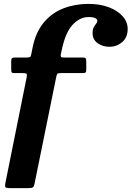

<svg xmlns="http://www.w3.org/2000/svg" viewBox="-20 -815 675 985"><path d="M7.5 124.5 117 -419.5Q119.5 -433 116 -436.5Q112.5 -440 95.5 -440H54.5Q43.5 -440 40.5 -443.2Q37.5 -446.5 37.5 -457.5V-498Q37.5 -512 41 -516Q44.5 -520 58 -520H118Q131.5 -520 134.8 -522.8Q138 -525.5 140 -535L147.5 -572Q163.5 -650.5 204.8 -699.8Q246 -749 305.2 -772Q364.5 -795 434.5 -795Q492.5 -795 537.8 -778Q583 -761 609 -731.8Q635 -702.5 635 -666.5Q635 -623 606.8 -599Q578.5 -575 541.5 -575Q506.5 -575 480.8 -593.5Q455 -612 455 -645.5Q455 -664.5 461.2 -675.5Q467.5 -686.5 473.5 -693.8Q479.5 -701 479.5 -709Q479.5 -716 468.8 -721.8Q458 -727.5 434 -727.5Q389 -727.5 351.5 -686.8Q314 -646 295 -550L292 -536.5Q290.5 -527.5 292.8 -523.8Q295 -520 307 -520H403Q415.5 -520 419 -516.2Q422.5 -512.5 422.5 -499.5V-457.5Q422.5 -446 419 -443Q415.5 -440 404 -440H292.5Q278.5 -440 275 -436.8Q271.5 -433.5 269 -422.5L157 128.5Q154 142.5 148.5 146.2Q143 150 125.5 150H30Q11 150 7.8 144.8Q4.5 139.5 7.5 124.5Z"/></svg>

Font: Besley*
Style: Bold Italic
Weight: 700
Italic angle: -13°
Designer: Owen Earl
Foundry: indestructible type*
Version: Version 2.000; ttfautohint (v1.8.3)